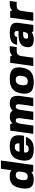

<svg xmlns="http://www.w3.org/2000/svg" viewBox="1683 -2424 751 4157"><g transform="rotate(-90 2058.5 -345.5)"><path d="M242.7 9.8 243.7 8.8Q128.4 8.8 84.7 -52.7Q41 -114.3 60.1 -251Q79.1 -387.7 140.4 -449.5Q201.7 -511.2 316.9 -511.2Q405.8 -511.2 450.7 -474.1L482.4 -701.2H662.6L564 -1H424.3L406.2 -39.1Q377.4 -13.2 338.6 -1.7Q299.8 9.8 242.7 9.8ZM239.3 -250Q229.5 -181.6 246.6 -150.9Q263.7 -120.1 311 -120.1Q358.4 -120.1 383.8 -150.9Q409.2 -181.6 418.9 -250Q428.7 -318.4 411.9 -349.1Q395 -379.9 347.7 -379.9Q300.3 -379.9 274.4 -348.9Q248.5 -317.9 239.3 -250Z M836.9 -200.2Q829.6 -147.9 847.7 -124Q865.7 -100.1 913.1 -100.1Q948.2 -100.1 969.2 -114.3Q990.2 -128.4 1001.5 -160.2H1171.4Q1143.1 -70.8 1078.1 -30.5Q1013.2 9.8 897.5 9.8Q755.9 9.8 700.4 -51.8Q645 -113.3 664.1 -250Q683.1 -386.7 755.9 -448.2Q828.6 -509.8 970.7 -509.8Q1112.3 -509.8 1167.7 -448.2Q1223.1 -386.7 1204.1 -250L1196.8 -200.2ZM851.1 -299.8H1031.2Q1038.6 -352.1 1020.5 -376Q1002.4 -399.9 955.1 -399.9Q907.7 -399.9 883.1 -376Q858.4 -352.1 851.1 -299.8Z M1456.5 -270 1418.5 0H1238.3L1308.6 -500H1448.7L1469.7 -450.2Q1518.6 -509.8 1610.4 -509.8Q1708.5 -509.8 1742.2 -446.8Q1796.4 -509.8 1900.4 -509.8Q2000 -509.8 2037.1 -452.9Q2074.2 -396 2056.6 -270L2018.6 0H1838.4L1876.5 -270Q1884.8 -328.1 1874 -354Q1863.3 -379.9 1832 -379.9Q1800.3 -379.9 1782.2 -353.8Q1764.2 -327.6 1756.3 -270L1718.3 0H1538.6L1576.7 -270Q1584.5 -327.6 1574 -353.8Q1563.5 -379.9 1531.7 -379.9Q1500 -379.9 1482.2 -353.8Q1464.4 -327.6 1456.5 -270Z M2207.5 -448.2Q2282.7 -509.8 2429.7 -509.8Q2576.7 -509.8 2634.5 -448.2Q2692.4 -386.7 2673.3 -250Q2654.3 -113.3 2579.1 -51.8Q2503.9 9.8 2356.9 9.8Q2210 9.8 2152.1 -51.8Q2094.2 -113.3 2113.3 -250Q2132.3 -386.7 2207.5 -448.2ZM2293.5 -250Q2283.7 -181.6 2303.2 -150.9Q2322.8 -120.1 2375 -120.1Q2427.2 -120.1 2455.6 -151.1Q2483.9 -182.1 2493.2 -250Q2502.9 -318.4 2483.4 -349.1Q2463.9 -379.9 2411.6 -379.9Q2359.4 -379.9 2331.1 -348.9Q2302.7 -317.9 2293.5 -250Z M3037.1 -359.9H3036.1Q2984.4 -359.9 2957 -333.7Q2929.7 -307.6 2921.9 -250L2886.7 0H2706.5L2776.9 -500H2917L2935.1 -457Q2989.3 -509.8 3058.6 -509.8H3138.2L3117.2 -359.9Z M3117.7 -149.9Q3129.9 -239.3 3195.1 -279.5Q3260.3 -319.8 3391.6 -319.8H3461.4L3464.4 -339.8Q3469.2 -376.5 3456.1 -393.3Q3442.9 -410.2 3409.2 -410.2Q3375 -410.2 3357.7 -396Q3340.3 -381.8 3335.9 -350.1H3166Q3177.7 -434.1 3240 -471.9Q3302.2 -509.8 3428.2 -509.8Q3554.2 -509.8 3605 -464.6Q3655.8 -419.4 3641.6 -319.8L3596.7 0H3456.5L3440.9 -36.1Q3387.2 9.8 3285.2 9.8Q3185.5 9.8 3145.8 -28.1Q3106 -65.9 3117.7 -149.9ZM3447.8 -220.2H3397.5Q3349.1 -220.2 3326.7 -207Q3304.2 -193.8 3299.3 -160.2Q3295.4 -132.3 3307.6 -121.1Q3319.8 -109.9 3352.1 -109.9Q3394 -109.9 3416 -131.3Q3438 -152.8 3444.8 -200.2Z M4015.6 -359.9H4014.6Q3962.9 -359.9 3935.5 -333.7Q3908.2 -307.6 3900.4 -250L3865.2 0H3685.1L3755.4 -500H3895.5L3913.6 -457Q3967.8 -509.8 4037.1 -509.8H4116.7L4095.7 -359.9Z"/></g></svg>

Font: Fivo Sans Heavy
Style: Regular
Weight: 900
Designer: Alexander Slobzheninov
Foundry: Alexander Slobzheninov
Version: 1.0